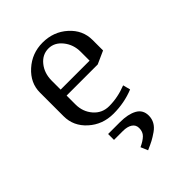

<svg xmlns="http://www.w3.org/2000/svg" viewBox="-176 -462 733 733"><g transform="rotate(-45 190.0 -96.0)"><path d="M47.9 -127.9V-255.9Q47.9 -307.6 90.1 -345.7Q132.3 -383.8 189.9 -383.8Q249 -383.8 290.5 -346.4Q332 -309.1 332 -255.9V-199.2L279.8 -175.8H111.8V-127.9Q111.8 -88.4 136.2 -60.3Q160.6 -32.2 198.2 -32.2Q245.1 -32.2 292 -50.8L299.8 -21Q248.5 0 189.9 0Q130.9 0 89.4 -37.4Q47.9 -74.7 47.9 -127.9ZM111.8 -208H268.1V-255.9Q268.1 -294.9 245.1 -323.5Q222.2 -352.1 189.9 -352.1Q156.7 -352.1 134.3 -324.2Q111.8 -296.4 111.8 -255.9ZM120.1 40H184.1Q227.5 40 253.7 54.4Q279.8 68.8 279.8 100.1Q279.8 117.7 271.7 132.1Q263.7 146.5 247.6 157.7Q231.4 168.9 218.5 175.8Q205.6 182.6 184.1 191.9L171.9 163.1Q195.3 152.3 207.8 140.1Q220.2 127.9 220.2 107.9Q220.2 90.3 206.1 81.1Q191.9 71.8 168 71.8H120.1Z"/></g></svg>

Font: Gawaa
Style: Regular
Weight: 400
Designer: T. Christopher White
Version: Version 1.0